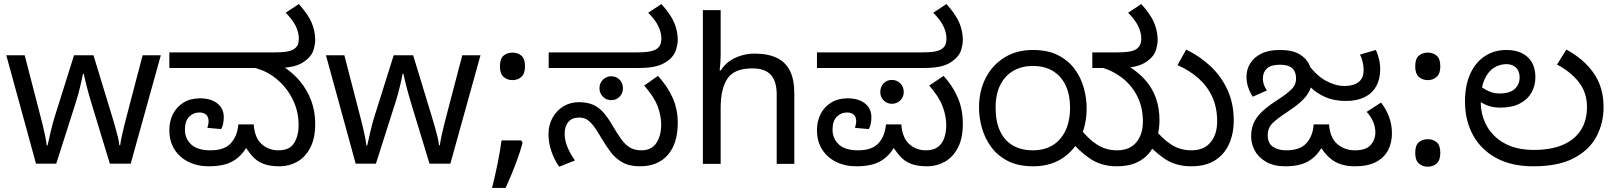

<svg xmlns="http://www.w3.org/2000/svg" viewBox="-20 -810 7983 949"><path d="M431 -303Q425 -324 419 -344.5Q413 -365 408.5 -383.5Q404 -402 400 -418Q396 -434 394 -445H390Q388 -434 384.5 -418Q381 -402 376.5 -383Q372 -364 366.5 -343.5Q361 -323 354 -302L258 -1H158L11 -537H102L176 -251Q184 -222 191 -192.5Q198 -163 203.5 -136.5Q209 -110 211 -91H215Q218 -103 222 -121Q226 -139 230.5 -159Q235 -179 240.5 -199Q246 -219 251 -235L346 -537H442L534 -235Q541 -212 548.5 -186Q556 -160 562 -135.5Q568 -111 570 -92H574Q576 -109 581.5 -134.5Q587 -160 594.5 -190.5Q602 -221 610 -251L685 -537H775L626 -1H523Z M1012 12Q956 12 911.5 -10Q867 -32 842 -72Q817 -112 817 -167Q817 -211 835 -246.5Q853 -282 887 -303Q921 -324 969 -324Q1022 -324 1054 -299Q1086 -274 1086 -231Q1086 -215 1083 -199Q1080 -183 1073 -172L1005 -178Q1007 -184 1009 -193.5Q1011 -203 1011 -210Q1011 -232 999 -243Q987 -254 966 -254Q935 -254 914.5 -232.5Q894 -211 894 -170Q894 -125 925 -96Q956 -67 1020 -67Q1089 -67 1121 -102Q1153 -137 1158 -195H1234Q1239 -128 1273.5 -97.5Q1308 -67 1356 -67Q1412 -67 1434 -103.5Q1456 -140 1456 -191Q1456 -250 1435.5 -299.5Q1415 -349 1381 -387Q1347 -425 1306 -448Q1265 -471 1224 -477L1377 -483Q1428 -451 1464 -407Q1500 -363 1519 -310.5Q1538 -258 1538 -198Q1538 -126 1513.5 -79.5Q1489 -33 1449 -10.5Q1409 12 1363 12Q1312 12 1280 -1Q1248 -14 1226 -39.5Q1204 -65 1182 -101L1213 -105Q1187 -57 1157.5 -32Q1128 -7 1092.5 2.5Q1057 12 1012 12ZM817 -474V-551H1327Q1381 -551 1403 -556Q1425 -561 1435 -569Q1449 -579 1453 -591.5Q1457 -604 1457 -618Q1457 -651 1441 -682.5Q1425 -714 1392 -747L1457 -790Q1504 -738 1521 -696.5Q1538 -655 1538 -612Q1538 -593 1530.5 -565.5Q1523 -538 1497 -516Q1472 -494 1437.5 -484Q1403 -474 1345 -474Z M2011 -303Q2005 -324 1999 -344.5Q1993 -365 1988.5 -383.5Q1984 -402 1980 -418Q1976 -434 1974 -445H1970Q1968 -434 1964.5 -418Q1961 -402 1956.5 -383Q1952 -364 1946.5 -343.5Q1941 -323 1934 -302L1838 -1H1738L1591 -537H1682L1756 -251Q1764 -222 1771 -192.5Q1778 -163 1783.5 -136.5Q1789 -110 1791 -91H1795Q1798 -103 1802 -121Q1806 -139 1810.5 -159Q1815 -179 1820.5 -199Q1826 -219 1831 -235L1926 -537H2022L2114 -235Q2121 -212 2128.5 -186Q2136 -160 2142 -135.5Q2148 -111 2150 -92H2154Q2156 -109 2161.5 -134.5Q2167 -160 2174.5 -190.5Q2182 -221 2190 -251L2265 -537H2355L2206 -1H2103Z M2556 -116 2563 -105Q2554 -70 2540.5 -32Q2527 6 2511.5 44Q2496 82 2479 119H2412Q2427 60 2439.5 -2Q2452 -64 2459 -116ZM2513 -414Q2487 -414 2469 -430Q2451 -446 2451 -482Q2451 -520 2469 -535Q2487 -550 2513 -550Q2539 -550 2557 -535Q2575 -520 2575 -482Q2575 -446 2557 -430Q2539 -414 2513 -414Z M3143 12Q3090 12 3055.5 -8Q3021 -28 2997.5 -59.5Q2974 -91 2954 -125Q2929 -169 2911 -191Q2893 -213 2877.5 -221Q2862 -229 2842 -229Q2808 -229 2789.5 -207.5Q2771 -186 2771 -148Q2771 -116 2785 -82.5Q2799 -49 2822 -17L2744 14Q2721 -18 2706 -60.5Q2691 -103 2691 -146Q2691 -192 2711 -228Q2731 -264 2765 -284.5Q2799 -305 2841 -305Q2883 -305 2912 -292Q2941 -279 2963.5 -253Q2986 -227 3009 -187Q3032 -148 3051.5 -121Q3071 -94 3094 -80.5Q3117 -67 3150 -67Q3200 -67 3224 -103Q3248 -139 3248 -194Q3248 -239 3230 -286Q3212 -333 3164 -387L3232 -435Q3279 -384 3304.5 -327Q3330 -270 3330 -203Q3330 -101 3281 -44.5Q3232 12 3143 12ZM3001 -315Q2977 -315 2960 -332Q2943 -349 2943 -374Q2943 -399 2960 -416Q2977 -433 3001 -433Q3026 -433 3042.5 -416Q3059 -399 3059 -374Q3059 -349 3042.5 -332Q3026 -315 3001 -315ZM2692 -474V-551H3118Q3172 -551 3194 -556Q3216 -561 3227 -569Q3240 -579 3244.5 -591.5Q3249 -604 3249 -618Q3249 -651 3233 -682.5Q3217 -714 3184 -747L3249 -790Q3296 -738 3313 -696.5Q3330 -655 3330 -612Q3330 -593 3322 -565.5Q3314 -538 3289 -516Q3263 -494 3228.5 -484Q3194 -474 3137 -474Z M3542 -537Q3542 -518 3540.5 -498Q3539 -478 3537 -462H3543Q3560 -490 3586 -508Q3612 -526 3644 -535.5Q3676 -545 3710 -545Q3775 -545 3818.5 -524.5Q3862 -504 3884 -461Q3906 -418 3906 -349V0H3819V-343Q3819 -408 3790 -440Q3761 -472 3699 -472Q3609 -472 3575.5 -421.5Q3542 -371 3542 -277V0H3454V-760H3542Z M4213 12Q4157 12 4112.5 -10Q4068 -32 4043 -72Q4018 -112 4018 -167Q4018 -211 4036 -246.5Q4054 -282 4088 -303Q4122 -324 4170 -324Q4223 -324 4255 -299Q4287 -274 4287 -231Q4287 -215 4284 -199Q4281 -183 4274 -172L4206 -178Q4208 -186 4210 -194.5Q4212 -203 4212 -210Q4212 -232 4200 -243Q4188 -254 4167 -254Q4136 -254 4115.5 -232.5Q4095 -211 4095 -170Q4095 -125 4126 -96Q4157 -67 4221 -67Q4290 -67 4322 -102Q4354 -137 4359 -195H4435Q4440 -128 4474.5 -97.5Q4509 -67 4557 -67Q4593 -67 4615 -83Q4637 -99 4647 -127.5Q4657 -156 4657 -191Q4657 -237 4639 -284.5Q4621 -332 4573 -387L4644 -435Q4690 -384 4714.5 -326.5Q4739 -269 4739 -198Q4739 -126 4714.5 -79.5Q4690 -33 4650 -10.5Q4610 12 4564 12Q4513 12 4481 -1Q4449 -14 4427 -39.5Q4405 -65 4383 -101L4414 -105Q4388 -57 4358.5 -32Q4329 -7 4293.5 2.5Q4258 12 4213 12ZM4388 -297Q4364 -297 4347.5 -314Q4331 -331 4331 -355Q4331 -381 4347.5 -398Q4364 -415 4388 -415Q4413 -415 4430 -398Q4447 -381 4447 -355Q4447 -331 4430 -314Q4413 -297 4388 -297ZM4018 -474V-551H4528Q4582 -551 4604 -556Q4626 -561 4636 -569Q4650 -579 4654 -591.5Q4658 -604 4658 -618Q4658 -651 4642 -682.5Q4626 -714 4593 -747L4658 -790Q4705 -738 4722 -696.5Q4739 -655 4739 -612Q4739 -593 4731.5 -565.5Q4724 -538 4698 -516Q4673 -494 4638.5 -484Q4604 -474 4546 -474Z M5087 12Q5013 12 4962 -14Q4911 -40 4879.5 -83Q4848 -126 4833.5 -177Q4819 -228 4819 -279Q4819 -360 4852 -424.5Q4885 -489 4945 -526Q5005 -563 5085 -563Q5160 -563 5211 -536.5Q5262 -510 5293 -467Q5324 -424 5337.5 -373.5Q5351 -323 5351 -276Q5351 -191 5318 -126Q5285 -61 5226 -24.5Q5167 12 5087 12ZM5085 -67Q5141 -67 5182 -91.5Q5223 -116 5246 -163.5Q5269 -211 5269 -279Q5269 -340 5248 -386Q5227 -432 5186 -458Q5145 -484 5084 -484Q5032 -484 4990.5 -461Q4949 -438 4925 -392Q4901 -346 4901 -277Q4901 -209 4923 -162Q4945 -115 4986.5 -91Q5028 -67 5085 -67ZM5500 12Q5424 12 5367 -26.5Q5310 -65 5265 -123L5317 -177Q5358 -124 5402 -95.5Q5446 -67 5501 -67Q5563 -67 5596 -106Q5629 -145 5629 -210Q5629 -276 5603.5 -329.5Q5578 -383 5531.5 -421Q5485 -459 5423 -477L5561 -481Q5609 -451 5642.5 -412.5Q5676 -374 5693.5 -325Q5711 -276 5711 -215Q5711 -175 5700.5 -134.5Q5690 -94 5666 -61Q5642 -28 5601 -8Q5560 12 5500 12ZM5867 12Q5791 12 5734.5 -26.5Q5678 -65 5632 -123L5683 -177Q5725 -124 5769 -95.5Q5813 -67 5870 -67Q5930 -67 5963 -106Q5996 -145 5996 -210Q5996 -280 5971 -333Q5946 -386 5902 -424.5Q5858 -463 5800 -488L5843 -565Q5911 -532 5964 -482Q6017 -432 6047.5 -365Q6078 -298 6078 -215Q6078 -150 6055 -98.5Q6032 -47 5985.5 -17.5Q5939 12 5867 12ZM5702 -612Q5702 -593 5694.5 -565.5Q5687 -538 5661 -516Q5636 -494 5601.5 -484Q5567 -474 5509 -474H5379V-551H5491Q5545 -551 5567 -556Q5589 -561 5599 -569Q5612 -579 5616.5 -591.5Q5621 -604 5621 -618Q5621 -651 5605 -682.5Q5589 -714 5556 -747L5621 -790Q5668 -738 5685 -696.5Q5702 -655 5702 -612Z M6676 12Q6615 12 6572.5 -14.5Q6530 -41 6495 -104H6526Q6503 -59 6475.5 -34Q6448 -9 6413.5 1.5Q6379 12 6333 12Q6277 12 6239 -9.5Q6201 -31 6182.5 -65Q6164 -99 6164 -136Q6164 -179 6180.5 -210Q6197 -241 6228 -267.5Q6259 -294 6302 -321Q6340 -346 6363 -368Q6386 -390 6386 -422Q6386 -443 6378 -458.5Q6370 -474 6352.5 -482Q6335 -490 6305 -490Q6262 -490 6242 -471.5Q6222 -453 6222 -422Q6222 -406 6227 -391.5Q6232 -377 6242 -363L6172 -332Q6156 -357 6148.5 -381.5Q6141 -406 6141 -431Q6141 -466 6159 -496Q6177 -526 6213.5 -544.5Q6250 -563 6306 -563Q6368 -563 6403 -542Q6438 -521 6452 -489Q6466 -457 6466 -423Q6466 -387 6451 -358.5Q6436 -330 6407.5 -305Q6379 -280 6339 -254Q6293 -224 6269.5 -201Q6246 -178 6246 -141Q6246 -102 6272 -84.5Q6298 -67 6338 -67Q6405 -67 6437 -102Q6469 -137 6473 -195H6549Q6554 -128 6590.5 -97.5Q6627 -67 6676 -67Q6732 -67 6755 -93.5Q6778 -120 6778 -155Q6778 -184 6766.5 -209.5Q6755 -235 6735 -257L6806 -303Q6830 -273 6845 -234Q6860 -195 6860 -151Q6860 -104 6840.5 -67Q6821 -30 6780.5 -9Q6740 12 6676 12ZM6632 -311Q6574 -311 6531 -330Q6488 -349 6458.5 -378Q6429 -407 6411 -438L6393 -469L6431 -511Q6483 -438 6532 -411.5Q6581 -385 6625 -385Q6669 -385 6694.5 -404Q6720 -423 6720 -464Q6720 -486 6714.5 -507Q6709 -528 6702 -540L6780 -563Q6789 -547 6795.5 -520Q6802 -493 6802 -468Q6802 -419 6782 -383.5Q6762 -348 6724.5 -329.5Q6687 -311 6632 -311Z M7037 -414Q7011 -414 6993 -430Q6975 -446 6975 -482Q6975 -520 6993 -535Q7011 -550 7037 -550Q7063 -550 7081 -535Q7099 -520 7099 -482Q7099 -446 7081 -430Q7063 -414 7037 -414ZM7037 14Q7011 14 6993 -2Q6975 -18 6975 -54Q6975 -92 6993 -107Q7011 -122 7037 -122Q7063 -122 7081 -107Q7099 -92 7099 -54Q7099 -18 7081 -2Q7063 14 7037 14Z M7559 12Q7451 12 7375.5 -29Q7300 -70 7260.5 -142.5Q7221 -215 7221 -308Q7221 -387 7246.5 -444Q7272 -501 7318.5 -532Q7365 -563 7426 -563Q7471 -563 7503 -547Q7535 -531 7552 -501Q7569 -471 7569 -429Q7569 -386 7549.5 -352Q7530 -318 7491.5 -298Q7453 -278 7396 -278Q7374 -278 7355 -282Q7336 -286 7320.5 -293.5Q7305 -301 7292 -309L7302 -380Q7312 -373 7325.5 -365.5Q7339 -358 7355 -353Q7371 -348 7390 -348Q7443 -348 7467 -370.5Q7491 -393 7491 -427Q7491 -459 7473 -476Q7455 -493 7426 -493Q7393 -493 7364 -475Q7335 -457 7317 -416Q7299 -375 7299 -306Q7299 -241 7329 -187Q7359 -133 7417.5 -101Q7476 -69 7562 -69Q7646 -69 7704.5 -94Q7763 -119 7793.5 -166.5Q7824 -214 7824 -281Q7824 -352 7784 -403.5Q7744 -455 7676 -491L7722 -565Q7809 -518 7857.5 -448Q7906 -378 7906 -281Q7906 -201 7870.5 -134.5Q7835 -68 7758.5 -28Q7682 12 7559 12Z"/></svg>

Font: hexkannada15
Style: Book
Weight: 400
Designer: Jelle Bosma - Monotype Design Team
Foundry: Monotype Imaging Inc.
Version: Version 2.003